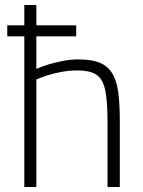

<svg xmlns="http://www.w3.org/2000/svg" viewBox="-20 -746 570 766"><path d="M9 -601V-645H284V-601ZM77 0V-726H125V-471Q144 -480 172 -488.5Q200 -497 231.5 -503Q263 -509 292 -509Q344 -509 376 -496.5Q408 -484 426.5 -455.5Q445 -427 451.5 -379.5Q458 -332 458 -262V0H409V-259Q409 -338 400.5 -383Q392 -428 366.5 -446.5Q341 -465 288 -465Q258 -465 227 -459.5Q196 -454 169.5 -445.5Q143 -437 125 -429V0Z"/></svg>

Font: Cairo Play Light
Style: Regular
Weight: 300
Version: Version 3.119